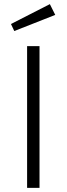

<svg xmlns="http://www.w3.org/2000/svg" viewBox="-20 -908 322 928"><path d="M221 -888 33 -792 49 -758 247 -836ZM171 -685H111V0H171Z"/></svg>

Font: FiraGO Light
Style: Regular
Weight: 300
Designer: bBox Type
Foundry: bBox Type GmbH
Version: Version 1.001;PS 001.001;hotconv 1.0.88;makeotf.lib2.5.64775